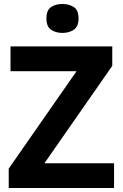

<svg xmlns="http://www.w3.org/2000/svg" viewBox="-20 -948 619 968"><path d="M555 0H24V-98L366 -589H33V-714H546V-616L204 -125H555ZM295 -928Q328 -928 352 -912.5Q376 -897 376 -855Q376 -814 352 -798Q328 -782 295 -782Q261 -782 237.5 -798Q214 -814 214 -855Q214 -897 237.5 -912.5Q261 -928 295 -928Z"/></svg>

Font: Noto Sans Gujarati UI
Style: Bold
Weight: 700
Designer: Jelle Bosma - Monotype Design Team, Universal Thirst
Foundry: Monotype Imaging Inc.
Version: Version 2.106; ttfautohint (v1.8.4.7-5d5b)